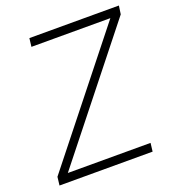

<svg xmlns="http://www.w3.org/2000/svg" viewBox="-128 -802 824 903"><g transform="rotate(-20 284.0 -350.0)"><path d="M73 -42H487L482 0H16L21 -42L510 -658H115L120 -700H568L562 -658Z"/></g></svg>

Font: Haskoy ExtraLight
Style: Italic
Weight: 200
Designer: Ertekin Erdin
Foundry: Ertekin Erdin
Version: Version 2.000; ttfautohint (v1.8.4.7-5d5b)